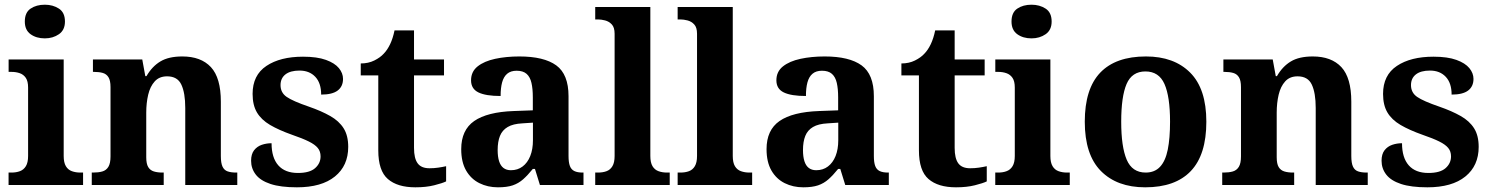

<svg xmlns="http://www.w3.org/2000/svg" viewBox="-20 -790 6368 820"><path d="M16.6 0V-53H29Q49.3 -53 65.2 -59Q81.1 -64.9 90.5 -80.3Q100 -95.7 100 -124.1V-416.1Q100 -443.2 90.3 -457.4Q80.5 -471.7 64.6 -477.3Q48.7 -483 29 -483H16.8V-536H252V-123.9Q252 -95.8 261.3 -80.3Q270.5 -64.8 286.9 -58.9Q303.3 -53 323 -53H334.8V0ZM171.4 -626.1Q135.3 -626.1 110.6 -643.9Q86 -661.7 86 -698Q86 -736.5 110.6 -753.2Q135.3 -769.9 171.4 -769.9Q206 -769.9 231.7 -753.2Q257.4 -736.5 257.4 -698Q257.4 -661.7 231.7 -643.9Q206 -626.1 171.4 -626.1Z M371.9 0V-53H377.6Q400.6 -53 417 -57.7Q433.5 -62.4 442.8 -77.4Q452 -92.3 452 -122.1V-417.9Q452 -446.1 443.3 -460.1Q434.7 -474 419 -478.5Q403.3 -483 381.3 -483H376.9V-536H587.6L600.6 -464.9H605.6Q629.6 -506.4 665 -527.6Q700.3 -548.9 758.7 -548.9Q838.3 -548.9 880.8 -503.3Q923.2 -457.6 923.2 -355.8V-123.9Q923.2 -93.4 930.4 -78.2Q937.6 -63 952.3 -58Q966.9 -53 988.9 -53H993.4V0H771.2V-328.8Q771.2 -393.2 754.5 -428.6Q737.9 -464 693.7 -464Q660.3 -464 640.8 -442.4Q621.2 -420.8 612.9 -385.5Q604.6 -350.2 604.6 -309V-118.3Q604.6 -90.4 613 -76.5Q621.4 -62.6 637.1 -57.8Q652.7 -53 674.7 -53H679.2V0Z M1248.1 10Q1178.4 10 1135.3 -4.3Q1092.2 -18.6 1072.3 -44.5Q1052.4 -70.3 1052.4 -103.5Q1052.4 -131.7 1065.1 -148.2Q1077.9 -164.6 1097.9 -171.5Q1117.9 -178.3 1139.8 -178.3Q1139.8 -116.5 1168.5 -83.9Q1197.2 -51.3 1252.4 -51.3Q1302.5 -51.3 1325.8 -71.9Q1349.1 -92.5 1349.1 -122Q1349.1 -143.6 1337.1 -158.1Q1325.2 -172.7 1298.7 -185.8Q1272.2 -199 1227.8 -214.2Q1171 -234.3 1133.4 -256.4Q1095.9 -278.5 1077.3 -309.9Q1058.8 -341.3 1058.8 -388.9Q1058.8 -469.1 1117.9 -508.5Q1176.9 -547.9 1274.1 -547.9Q1334.3 -547.9 1372 -534.2Q1409.7 -520.6 1427.4 -499Q1445 -477.4 1445 -453Q1445 -420.8 1422.2 -403.4Q1399.3 -386 1351.6 -386Q1351.6 -435.5 1326.5 -462Q1301.4 -488.6 1259.2 -488.6Q1219.8 -488.6 1198.9 -472.1Q1178.1 -455.7 1178.1 -426.5Q1178.1 -394.3 1204.3 -376.2Q1230.5 -358 1299.2 -334.5Q1352.8 -315.9 1390.4 -294.5Q1428.1 -273.1 1447.6 -242.1Q1467.2 -211 1467.2 -162.7Q1467.2 -82.3 1410.3 -36.2Q1353.4 10 1248.1 10Z M1753.9 10Q1677.3 10 1636.5 -25.4Q1595.6 -60.7 1595.6 -147.9V-468H1520.7V-519Q1553.2 -519 1578.7 -531.7Q1604.2 -544.4 1619 -560.9Q1634.3 -576.5 1646.2 -601.4Q1658 -626.2 1665 -660.2H1748.2V-536H1876.3V-468H1748.2V-158.2Q1748.2 -113.6 1763.7 -92.5Q1779.1 -71.4 1814.3 -71.4Q1833.5 -71.4 1851.4 -74Q1869.3 -76.6 1885.3 -80.2V-15.3Q1869.4 -7.5 1834.7 1.2Q1800 10 1753.9 10Z M2106.5 10Q2063.1 10 2027.3 -7.8Q1991.5 -25.6 1970.6 -61.8Q1949.8 -98 1949.8 -153.1Q1949.8 -234.6 2005.3 -273.2Q2060.9 -311.7 2174 -315.8L2255.6 -318.8V-374.2Q2255.6 -410.7 2249.8 -435.9Q2244.1 -461.1 2229.1 -474.5Q2214 -487.9 2186.5 -487.9Q2161.1 -487.9 2146 -475Q2131 -462.2 2124.5 -438.3Q2118 -414.4 2118 -380Q2054.5 -380 2023.1 -395.4Q1991.8 -410.8 1991.8 -446.9Q1991.8 -484.1 2019.8 -506.4Q2047.9 -528.7 2094.8 -538.8Q2141.8 -548.9 2197.9 -548.9Q2303.2 -548.9 2355.7 -510.8Q2408.1 -472.6 2408.1 -379.1V-123.9Q2408.1 -96.4 2413.9 -81.1Q2419.6 -65.8 2433 -59.4Q2446.4 -53 2468.4 -53H2472V0H2285.9L2264.7 -68.6H2255.6Q2234 -41.8 2214.3 -24.3Q2194.6 -6.9 2169.8 1.6Q2145 10 2106.5 10ZM2161.9 -63Q2190.8 -63 2211.9 -78.9Q2233 -94.7 2244.6 -123.6Q2256.1 -152.5 2256.1 -191V-266.2L2211.2 -263.2Q2171.1 -261.2 2148.2 -247.6Q2125.2 -234.1 2115.3 -209.6Q2105.4 -185.1 2105.4 -149.1Q2105.4 -121 2111.5 -101.6Q2117.6 -82.3 2130.2 -72.7Q2142.9 -63 2161.9 -63Z M2522.1 0V-53H2533.9Q2554.6 -53 2570.5 -58.9Q2586.4 -64.8 2595.6 -80.3Q2604.9 -95.8 2604.9 -123.9V-645.9Q2604.9 -673 2592.8 -685.8Q2580.7 -698.6 2564.2 -702.8Q2547.8 -707 2533.9 -707H2522.1V-760H2757.5V-123.9Q2757.5 -95.8 2766.7 -80.3Q2776 -64.8 2792.4 -58.9Q2808.8 -53 2828.4 -53H2840.3V0Z M2874.1 0V-53H2885.9Q2906.6 -53 2922.5 -58.9Q2938.4 -64.8 2947.6 -80.3Q2956.9 -95.8 2956.9 -123.9V-645.9Q2956.9 -673 2944.8 -685.8Q2932.7 -698.6 2916.2 -702.8Q2899.8 -707 2885.9 -707H2874.1V-760H3109.5V-123.9Q3109.5 -95.8 3118.7 -80.3Q3128 -64.8 3144.4 -58.9Q3160.8 -53 3180.4 -53H3192.3V0Z M3410.5 10Q3367.1 10 3331.3 -7.8Q3295.5 -25.6 3274.6 -61.8Q3253.8 -98 3253.8 -153.1Q3253.8 -234.6 3309.3 -273.2Q3364.9 -311.7 3478 -315.8L3559.6 -318.8V-374.2Q3559.6 -410.7 3553.8 -435.9Q3548.1 -461.1 3533.1 -474.5Q3518 -487.9 3490.5 -487.9Q3465.1 -487.9 3450 -475Q3435 -462.2 3428.5 -438.3Q3422 -414.4 3422 -380Q3358.5 -380 3327.1 -395.4Q3295.8 -410.8 3295.8 -446.9Q3295.8 -484.1 3323.8 -506.4Q3351.9 -528.7 3398.8 -538.8Q3445.8 -548.9 3501.9 -548.9Q3607.2 -548.9 3659.7 -510.8Q3712.1 -472.6 3712.1 -379.1V-123.9Q3712.1 -96.4 3717.9 -81.1Q3723.6 -65.8 3737 -59.4Q3750.4 -53 3772.4 -53H3776V0H3589.9L3568.7 -68.6H3559.6Q3538 -41.8 3518.3 -24.3Q3498.6 -6.9 3473.8 1.6Q3449 10 3410.5 10ZM3465.9 -63Q3494.8 -63 3515.9 -78.9Q3537 -94.7 3548.6 -123.6Q3560.1 -152.5 3560.1 -191V-266.2L3515.2 -263.2Q3475.1 -261.2 3452.2 -247.6Q3429.2 -234.1 3419.3 -209.6Q3409.4 -185.1 3409.4 -149.1Q3409.4 -121 3415.5 -101.6Q3421.6 -82.3 3434.2 -72.7Q3446.9 -63 3465.9 -63Z M4062.9 10Q3986.3 10 3945.5 -25.4Q3904.6 -60.7 3904.6 -147.9V-468H3829.7V-519Q3862.2 -519 3887.7 -531.7Q3913.2 -544.4 3928 -560.9Q3943.3 -576.5 3955.2 -601.4Q3967 -626.2 3974 -660.2H4057.2V-536H4185.3V-468H4057.2V-158.2Q4057.2 -113.6 4072.7 -92.5Q4088.1 -71.4 4123.3 -71.4Q4142.5 -71.4 4160.4 -74Q4178.3 -76.6 4194.3 -80.2V-15.3Q4178.4 -7.5 4143.7 1.2Q4109 10 4062.9 10Z M4230.6 0V-53H4243Q4263.3 -53 4279.2 -59Q4295.1 -64.9 4304.5 -80.3Q4314 -95.7 4314 -124.1V-416.1Q4314 -443.2 4304.3 -457.4Q4294.5 -471.7 4278.6 -477.3Q4262.7 -483 4243 -483H4230.8V-536H4466V-123.9Q4466 -95.8 4475.3 -80.3Q4484.5 -64.8 4500.9 -58.9Q4517.3 -53 4537 -53H4548.8V0ZM4385.4 -626.1Q4349.3 -626.1 4324.6 -643.9Q4300 -661.7 4300 -698Q4300 -736.5 4324.6 -753.2Q4349.3 -769.9 4385.4 -769.9Q4420 -769.9 4445.7 -753.2Q4471.4 -736.5 4471.4 -698Q4471.4 -661.7 4445.7 -643.9Q4420 -626.1 4385.4 -626.1Z M4870.9 10Q4750.8 10 4681.8 -59.6Q4612.9 -129.2 4612.9 -270.2Q4612.9 -410.7 4679 -479.8Q4745.2 -548.9 4874.1 -548.9Q4994.2 -548.9 5063.1 -479.8Q5132.1 -410.7 5132.1 -270.2Q5132.1 -129.2 5065.9 -59.6Q4999.8 10 4870.9 10ZM4873 -53Q4911.4 -53 4934.4 -77.7Q4957.5 -102.3 4967.3 -150.9Q4977.1 -199.6 4977.1 -270.2Q4977.1 -377.5 4953.3 -431.2Q4929.5 -484.9 4871.9 -484.9Q4814.4 -484.9 4791.4 -431.2Q4768.5 -377.5 4768.5 -270.3Q4768.5 -163.1 4791.9 -108.1Q4815.4 -53 4873 -53Z M5199.9 0V-53H5205.6Q5228.6 -53 5245 -57.7Q5261.5 -62.4 5270.8 -77.4Q5280 -92.3 5280 -122.1V-417.9Q5280 -446.1 5271.3 -460.1Q5262.7 -474 5247 -478.5Q5231.3 -483 5209.3 -483H5204.9V-536H5415.6L5428.6 -464.9H5433.6Q5457.6 -506.4 5493 -527.6Q5528.3 -548.9 5586.7 -548.9Q5666.3 -548.9 5708.8 -503.3Q5751.2 -457.6 5751.2 -355.8V-123.9Q5751.2 -93.4 5758.4 -78.2Q5765.6 -63 5780.3 -58Q5794.9 -53 5816.9 -53H5821.4V0H5599.2V-328.8Q5599.2 -393.2 5582.5 -428.6Q5565.9 -464 5521.7 -464Q5488.3 -464 5468.8 -442.4Q5449.2 -420.8 5440.9 -385.5Q5432.6 -350.2 5432.6 -309V-118.3Q5432.6 -90.4 5441 -76.5Q5449.4 -62.6 5465.1 -57.8Q5480.7 -53 5502.7 -53H5507.2V0Z M6076.1 10Q6006.4 10 5963.3 -4.3Q5920.2 -18.6 5900.3 -44.5Q5880.4 -70.3 5880.4 -103.5Q5880.4 -131.7 5893.1 -148.2Q5905.9 -164.6 5925.9 -171.5Q5945.9 -178.3 5967.8 -178.3Q5967.8 -116.5 5996.5 -83.9Q6025.2 -51.3 6080.4 -51.3Q6130.5 -51.3 6153.8 -71.9Q6177.1 -92.5 6177.1 -122Q6177.1 -143.6 6165.1 -158.1Q6153.2 -172.7 6126.7 -185.8Q6100.2 -199 6055.8 -214.2Q5999 -234.3 5961.4 -256.4Q5923.9 -278.5 5905.3 -309.9Q5886.8 -341.3 5886.8 -388.9Q5886.8 -469.1 5945.9 -508.5Q6004.9 -547.9 6102.1 -547.9Q6162.3 -547.9 6200 -534.2Q6237.7 -520.6 6255.4 -499Q6273 -477.4 6273 -453Q6273 -420.8 6250.2 -403.4Q6227.3 -386 6179.6 -386Q6179.6 -435.5 6154.5 -462Q6129.4 -488.6 6087.2 -488.6Q6047.8 -488.6 6026.9 -472.1Q6006.1 -455.7 6006.1 -426.5Q6006.1 -394.3 6032.3 -376.2Q6058.5 -358 6127.2 -334.5Q6180.8 -315.9 6218.4 -294.5Q6256.1 -273.1 6275.6 -242.1Q6295.2 -211 6295.2 -162.7Q6295.2 -82.3 6238.3 -36.2Q6181.4 10 6076.1 10Z"/></svg>

Font: Noto Serif Gurmukhi
Style: Regular
Weight: 400
Designer: Vaibhav Singh and the Monotype Design Team
Foundry: Monotype Imaging Inc.
Version: Version 2.003